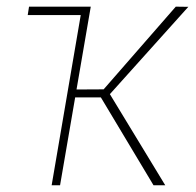

<svg xmlns="http://www.w3.org/2000/svg" viewBox="-20 -548 580 568"><path d="M230 -528.3 226.6 -503.4H62L65.9 -528.3ZM248.5 -528.3 157.7 0H132.8L223.1 -528.3ZM537.1 -527.8 296.4 -259.8H191.9L195.8 -283.2L286.6 -283.7L500 -528.3ZM434.1 0 277.3 -261.7 296.4 -283.7 468.8 0Z"/></svg>

Font: Roboto Condensed Thin
Style: Italic
Weight: 250
Italic angle: -12°
Designer: Christian Robertson
Foundry: Google
Version: Version 3.008; 2023